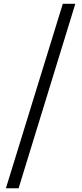

<svg xmlns="http://www.w3.org/2000/svg" viewBox="-20 -813 432 1012"><path d="M11.2 179.2 311 -793H377L78.1 179.2Z"/></svg>

Font: `nÑOS CN Regular
Style: Regular
Weight: 400
Designer: Ryoko NISHIZUKA ¬âXZm¬º[P (kana & ideographs); Paul D. Hunt (Latin, Greek & Cyrillic); Wenlong ZHANG _ e¬á¬ü¬ô (bopomof
Foundry: Adobe Systems Incorporated
Version: Version 1.004;PS 1.004;hotconv 1.0.82;makeotf.lib2.5.63406